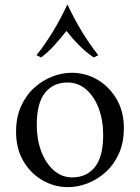

<svg xmlns="http://www.w3.org/2000/svg" viewBox="-20 -754 575 789"><path d="M274 -455Q332 -455 380.5 -426.5Q429 -398 459 -347Q489 -296 489 -228Q489 -168 468.5 -122.5Q448 -77 414 -46.5Q380 -16 339.5 -0.5Q299 15 260 15Q203 15 154 -13.5Q105 -42 75.5 -93Q46 -144 46 -212Q46 -272 66.5 -317.5Q87 -363 121 -393.5Q155 -424 195 -439.5Q235 -455 274 -455ZM277 -25Q336 -25 370 -67.5Q404 -110 404 -199Q404 -260 385.5 -309Q367 -358 334 -386.5Q301 -415 257 -415Q199 -415 165 -372.5Q131 -330 131 -241Q131 -181 149.5 -132Q168 -83 201 -54Q234 -25 277 -25ZM365 -518Q334 -539 306 -567Q278 -595 253 -627Q228 -595 202.5 -567Q177 -539 149 -518L130 -527Q167 -574 198.5 -626Q230 -678 256 -734H258Q284 -678 315.5 -626Q347 -574 384 -527Z"/></svg>

Font: Bona Nova SC
Style: Regular
Weight: 400
Designer: Mateusz Machalski
Foundry: Capitalics
Version: Version 4.001; ttfautohint (v1.8.4.7-5d5b)